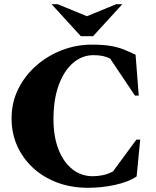

<svg xmlns="http://www.w3.org/2000/svg" viewBox="-20 -882 741 912"><path d="M398 10Q318 10 251.5 -15Q185 -40 136.5 -85Q88 -130 61.5 -189.5Q35 -249 35 -319Q35 -396 67 -460Q99 -524 153 -571Q207 -618 275 -644Q343 -670 415 -670Q469 -670 504.5 -664Q540 -658 567.5 -647Q595 -636 624 -622L639 -428H621L503 -604Q486 -612 468 -616Q450 -620 424 -620Q370 -620 327 -583Q284 -546 259 -478Q234 -410 234 -316Q234 -233 258 -172Q282 -111 324 -78Q366 -45 420 -45Q445 -45 469 -50Q493 -55 517 -68L628 -219H646L629 -44Q591 -18 527.5 -4Q464 10 398 10ZM364 -710 225 -862H254L393 -805L532 -862H561L422 -710Z"/></svg>

Font: Spectral ExtraBold
Style: Regular
Weight: 800
Designer: Jean-Baptiste Levee
Foundry: Production Type
Version: Version 2.001